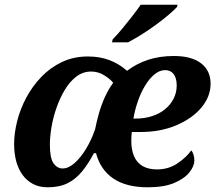

<svg xmlns="http://www.w3.org/2000/svg" viewBox="-20 -786 920 816"><path d="M183 10Q147 10 120.5 -4Q94 -18 76 -42.5Q58 -67 49 -100.5Q40 -134 40 -173Q40 -220 53 -271.5Q66 -323 92 -371.5Q118 -420 156 -459.5Q194 -499 243.5 -522.5Q293 -546 354 -546Q404 -546 445 -530.5Q486 -515 520 -485Q559 -515 608.5 -531.5Q658 -548 719 -548Q794 -548 834.5 -517Q875 -486 875 -430Q875 -376 836.5 -329.5Q798 -283 730.5 -254Q663 -225 577 -225H540Q539 -215 538.5 -205Q538 -195 538 -187Q538 -149 550 -121.5Q562 -94 586.5 -80Q611 -66 647 -66Q696 -66 734 -91.5Q772 -117 793 -147Q799 -140 802.5 -128.5Q806 -117 806 -104Q806 -80 785 -53.5Q764 -27 720.5 -8.5Q677 10 608 10Q517 10 462 -27Q407 -64 388 -135H379Q355 -89 328 -56.5Q301 -24 266.5 -7Q232 10 183 10ZM246 -70Q271 -70 297 -93Q323 -116 346 -154Q369 -192 384 -236Q391 -271 401 -306Q411 -341 426 -374Q441 -407 461 -434Q451 -448 424.5 -465Q398 -482 368 -482Q333 -482 305 -461Q277 -440 256 -405Q235 -370 220.5 -329Q206 -288 199 -246.5Q192 -205 192 -172Q192 -114 207.5 -92Q223 -70 246 -70ZM556 -282Q593 -282 625 -292Q657 -302 680.5 -321Q704 -340 717.5 -366Q731 -392 731 -423Q731 -454 718 -471Q705 -488 682 -488Q658 -488 636 -469.5Q614 -451 596 -421Q578 -391 565.5 -354.5Q553 -318 547 -282ZM456 -606 459 -619Q478 -638 499.5 -664Q521 -690 542 -717Q563 -744 578 -766H735L732 -756Q720 -743 696.5 -723Q673 -703 643 -681Q613 -659 582 -639.5Q551 -620 524 -606Z"/></svg>

Font: Noto Serif
Style: Italic
Weight: 400
Italic angle: -12°
Designer: Monotype Design Team
Foundry: Monotype Imaging Inc.
Version: Version 2.013